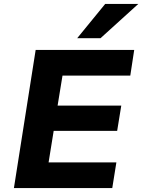

<svg xmlns="http://www.w3.org/2000/svg" viewBox="-20 -960 726 980"><path d="M51 0 162 -705H665L645 -574H299L274 -421H599L578 -292H254L228 -131H574L553 0ZM374 -765 517 -940H686L493 -765Z"/></svg>

Font: Nunito Sans 7pt ExtraBold
Style: Italic
Weight: 800
Italic angle: -9°
Designer: Vernon Adams
Foundry: Vernon Adams
Version: Version 3.101;gftools[0.9.27]